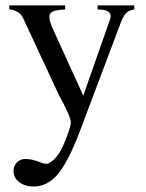

<svg xmlns="http://www.w3.org/2000/svg" viewBox="-20 -470 540 708"><path d="M475.1 -450.2V-435.1Q457 -432.6 446.8 -423.3Q436.5 -414.1 426.8 -390.1L272.9 18.1Q231.4 127 193.1 172.4Q154.8 217.8 104 217.8Q71.8 217.8 50.8 201.4Q29.8 185.1 29.8 160.2Q29.8 141.6 42.5 128.9Q55.2 116.2 73.2 116.2Q96.7 116.2 125 127Q140.6 133.8 150.9 133.8Q161.1 133.8 175.3 121.3Q189.5 108.9 201.2 89.8Q214.4 66.4 227.8 30Q241.2 -6.3 241.2 -18.1Q241.2 -40.5 196.8 -120.1Q193.8 -126 179.2 -158.2L64.9 -403.8Q52.7 -430.2 14.2 -436V-450.2H220.2V-435.1Q188 -433.6 175 -427.7Q162.1 -421.9 162.1 -408.2Q162.1 -393.6 171.9 -370.1L287.1 -117.2L383.8 -393.1Q388.2 -403.3 388.2 -410.2Q388.2 -435.1 339.8 -435.1V-450.2Z"/></svg>

Font: Accordance
Style: Regular
Weight: 400
Version: Version 1.1 (build May 11, 2018) Miklal Software Solutions, 